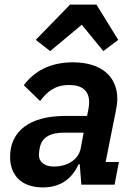

<svg xmlns="http://www.w3.org/2000/svg" viewBox="-20 -806 589 838"><path d="M286 -786 136 -632 199 -583 337 -698 431 -583 496 -632 401 -786ZM167 12C237 12 291 -19 323 -89H328L335 0H480L499 -99H441L486 -324C490 -343 492 -361 492 -374C492 -471 424 -534 298 -534C198 -534 128 -494 84 -434L155 -365C185 -405 219 -435 282 -435C340 -435 369 -409 369 -360C369 -351 368 -340 366 -330L360 -300H265C110 -300 24 -234 24 -121C24 -40 75 12 167 12ZM216 -79C177 -79 150 -97 150 -129C150 -134 150 -144 154 -163C163 -205 197 -227 259 -227H345L332 -157C321 -106 270 -79 216 -79Z"/></svg>

Font: Braiins Sans SemiBold
Style: Italic
Weight: 600
Italic angle: -11.31°
Designer: Mike Abbink, Paul van der Laan, Pieter van Rosmalen, Jiri Chlebus, Lubos Buracinsky
Foundry: Bold Monday, Sudetype
Version: Version 1.000;hotconv 1.0.109;makeotfexe 2.5.65596